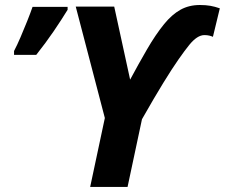

<svg xmlns="http://www.w3.org/2000/svg" viewBox="-20 -740 890 760"><path d="M336.9 0 395 -272.9 279.8 -713.9H432.1L495.1 -424.8Q527.3 -484.9 561.5 -543.9Q595.7 -603 629.9 -645Q660.6 -682.6 694.3 -701.4Q728 -720.2 771 -720.2Q794.9 -720.2 812.7 -717Q830.6 -713.9 850.1 -707L822.8 -594.2Q817.9 -596.7 809.1 -598.9Q800.3 -601.1 789.1 -601.1Q760.7 -601.1 729 -562Q711.9 -541 686.8 -505.1Q661.6 -469.2 626.2 -411.6Q590.8 -354 542 -268.1L484.9 0ZM35.6 -522.9V-538.1Q47.9 -561.5 61.3 -592.8Q74.7 -624 87.4 -655.8Q100.1 -687.5 108.9 -712.9H247.6V-701.2Q223.6 -662.1 192.4 -616.2Q161.1 -570.3 123.5 -522.9Z"/></svg>

Font: Open Sans
Style: Bold Italic
Weight: 700
Italic angle: -12°
Designer: Monotype Design Team
Foundry: Monotype Imaging Inc.
Version: Version 3.003; ttfautohint (v1.8.4)